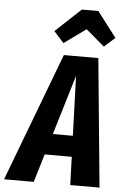

<svg xmlns="http://www.w3.org/2000/svg" viewBox="-109 -989 668 1032"><g transform="rotate(5 225.0 -472.5)"><path d="M310 0 305 -152H159L113 0H-47L215 -693H401L468 0ZM193 -265H301L290 -587ZM207 -757 153 -817 290 -945H379L483 -809L425 -757L325 -842Z"/></g></svg>

Font: Fira Sans Extra Condensed
Style: Bold Italic
Weight: 700
Width: 3
Italic angle: -8°
Designer: Carrois Corporate & Edenspiekermann AG
Foundry: Carrois Corporate GbR & Edenspiekermann AG
Version: Version 4.203